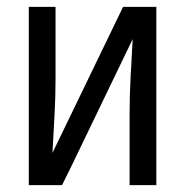

<svg xmlns="http://www.w3.org/2000/svg" viewBox="-20 -540 540 560"><path d="M64 0V-520H142V-312Q142 -257 139 -203Q136 -149 133 -94L339 -520H436V0H358V-208Q358 -263 361 -317Q364 -371 367 -426L191 -61L161 0Z"/></svg>

Font: Iosevka Algr
Style: Regular
Weight: 400
Monospace: yes
Designer: Belleve Invis
Foundry: Belleve Invis
Version: Version 26.0.2; ttfautohint (v1.8.3)